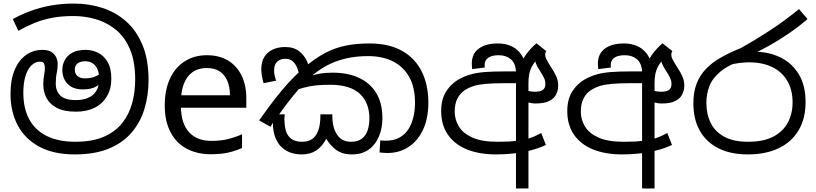

<svg xmlns="http://www.w3.org/2000/svg" viewBox="-20 -856 4579 1078"><path d="M400 11Q281 11 200.5 -32.5Q120 -76 79.5 -152.5Q39 -229 39 -329Q39 -409 62.5 -464Q86 -519 126.5 -547.5Q167 -576 218 -576Q252 -576 270.5 -563Q289 -550 296.5 -532Q304 -514 304 -498Q304 -470 298.5 -445Q293 -420 293 -385Q293 -346 318.5 -320Q344 -294 406 -294Q445 -294 474.5 -306.5Q504 -319 520.5 -345.5Q537 -372 537 -414Q537 -460 516 -486Q495 -512 459 -512Q431 -512 415.5 -500Q400 -488 400 -464Q400 -442 415 -429Q430 -416 456 -416Q488 -416 511 -425Q534 -434 561 -455L574 -410Q550 -388 521.5 -371Q493 -354 445 -354Q390 -354 360 -384.5Q330 -415 330 -464Q330 -493 343.5 -518.5Q357 -544 386 -560Q415 -576 461 -576Q496 -576 529 -560.5Q562 -545 583.5 -509.5Q605 -474 605 -413Q605 -357 580.5 -315.5Q556 -274 512 -251.5Q468 -229 407 -229Q339 -229 298.5 -250.5Q258 -272 240.5 -307Q223 -342 223 -382Q223 -411 227.5 -433.5Q232 -456 232 -475Q232 -489 227 -499.5Q222 -510 204 -510Q178 -510 156.5 -489Q135 -468 123 -429Q111 -390 111 -335Q111 -246 145 -184.5Q179 -123 244.5 -91.5Q310 -60 402 -60Q498 -60 562.5 -88Q627 -116 666 -165Q705 -214 722 -277Q739 -340 739 -409Q739 -513 708.5 -582.5Q678 -652 627 -692Q576 -732 515 -749Q454 -766 394 -766Q326 -766 273 -756Q220 -746 174.5 -727.5Q129 -709 83 -683L52 -749Q99 -775 152 -794.5Q205 -814 265.5 -825Q326 -836 394 -836Q478 -836 553.5 -812Q629 -788 687.5 -736.5Q746 -685 780 -603.5Q814 -522 814 -407Q814 -319 790.5 -243Q767 -167 717.5 -110Q668 -53 589.5 -21Q511 11 400 11Z M1142 -546Q1211 -546 1260.5 -516Q1310 -486 1336.5 -431.5Q1363 -377 1363 -304V-251H996Q998 -160 1042.5 -112.5Q1087 -65 1167 -65Q1218 -65 1257.5 -74.5Q1297 -84 1339 -102V-25Q1298 -7 1258 1.5Q1218 10 1163 10Q1087 10 1028.5 -21Q970 -52 937.5 -113.5Q905 -175 905 -264Q905 -352 934.5 -415Q964 -478 1017.5 -512Q1071 -546 1142 -546ZM1141 -474Q1078 -474 1041.5 -433.5Q1005 -393 998 -321H1271Q1271 -367 1257 -401Q1243 -435 1214.5 -454.5Q1186 -474 1141 -474Z M1956 11Q1902 11 1867.5 -14.5Q1833 -40 1812 -77Q1787 -31 1754 -10Q1721 11 1672 11Q1647 11 1619.5 3.5Q1592 -4 1567.5 -24Q1543 -44 1527.5 -79.5Q1512 -115 1512 -170Q1512 -181 1513.5 -192.5Q1515 -204 1517 -214H1579Q1578 -207 1577.5 -200.5Q1577 -194 1577 -187Q1577 -151 1585 -122.5Q1593 -94 1615 -77Q1637 -60 1677 -60Q1711 -60 1733.5 -76Q1756 -92 1767.5 -125Q1779 -158 1779 -208V-214H1846V-204Q1846 -140 1872.5 -100Q1899 -60 1951 -60Q1990 -60 2012.5 -78Q2035 -96 2044.5 -125.5Q2054 -155 2054 -191Q2054 -280 1999.5 -330Q1945 -380 1834 -380Q1788 -380 1753 -376.5Q1718 -373 1682.5 -363Q1647 -353 1600 -334L1697 -415Q1710 -424 1731 -431.5Q1752 -439 1781.5 -443.5Q1811 -448 1848 -448Q1933 -448 1995.5 -419Q2058 -390 2092.5 -333.5Q2127 -277 2127 -192Q2127 -136 2107.5 -89.5Q2088 -43 2050 -16Q2012 11 1956 11ZM2155 3Q2145 3 2133 2Q2121 1 2111 0L2115 -68Q2122 -67 2130 -66.5Q2138 -66 2146 -66Q2191 -66 2222.5 -83.5Q2254 -101 2273 -130.5Q2292 -160 2301 -198.5Q2310 -237 2310 -279Q2310 -366 2277.5 -424Q2245 -482 2186 -511.5Q2127 -541 2047 -541Q1979 -541 1921 -527.5Q1863 -514 1813 -487Q1763 -460 1719 -419L1708 -410Q1681 -383 1653.5 -351Q1626 -319 1598.5 -283.5Q1571 -248 1543 -208L1524 -188L1499 -144L1435 -180Q1485 -251 1524.5 -301.5Q1564 -352 1599 -390.5Q1634 -429 1670 -461L1691 -479Q1751 -530 1806.5 -559Q1862 -588 1922 -600Q1982 -612 2054 -612Q2164 -612 2237.5 -570.5Q2311 -529 2348 -454Q2385 -379 2385 -280Q2385 -192 2355.5 -128.5Q2326 -65 2274 -31Q2222 3 2155 3ZM1581 -592Q1630 -592 1660 -568Q1690 -544 1705.5 -508Q1721 -472 1724 -434L1666 -398Q1662 -432 1653.5 -461Q1645 -490 1628 -508Q1611 -526 1582 -526Q1554 -526 1536.5 -510Q1519 -494 1519 -459Q1519 -443 1522.5 -429.5Q1526 -416 1530 -403L1460 -389Q1454 -409 1450.5 -429.5Q1447 -450 1447 -467Q1447 -508 1463.5 -535.5Q1480 -563 1510.5 -577.5Q1541 -592 1581 -592Z M2765 11Q2672 11 2603 -16.5Q2534 -44 2495.5 -98.5Q2457 -153 2457 -233Q2457 -300 2486.5 -345Q2516 -390 2564 -415Q2593 -430 2625.5 -439Q2658 -448 2702.5 -451.5Q2747 -455 2810 -455H2877Q2874 -502 2847.5 -524Q2821 -546 2780 -546Q2741 -546 2721 -531.5Q2701 -517 2701 -492Q2701 -488 2701.5 -484Q2702 -480 2702 -477L2631 -468Q2630 -477 2629.5 -485Q2629 -493 2629 -499Q2629 -554 2668 -583Q2707 -612 2775 -612Q2813 -612 2843.5 -600Q2874 -588 2895 -564.5Q2916 -541 2927 -507.5Q2938 -474 2938 -430V-389H2817Q2747 -389 2705.5 -385Q2664 -381 2639 -373Q2614 -365 2593 -352Q2564 -334 2548.5 -303.5Q2533 -273 2533 -229Q2533 -185 2556 -146.5Q2579 -108 2631.5 -84Q2684 -60 2773 -60Q2808 -60 2840 -61.5Q2872 -63 2903 -70L2923 -72Q2948 -77 2971 -86.5Q2994 -96 3019 -109L3045 -42Q2999 -21 2950.5 -9.5Q2902 2 2855 6.5Q2808 11 2765 11ZM2877 202V-393Q2882 -439 2896 -478Q2910 -517 2934 -550.5Q2958 -584 2992 -613L3047 -569Q3033 -558 3021 -547Q3009 -536 2999 -526Q2977 -503 2966 -481.5Q2955 -460 2951 -437.5Q2947 -415 2947 -389V202ZM2987 -275Q2965 -275 2935 -283Q2905 -291 2884 -310L2899 -366Q2925 -350 2945 -345.5Q2965 -341 2983 -341Q3016 -341 3029 -352Q3042 -363 3042 -384Q3042 -403 3034.5 -418.5Q3027 -434 3013 -456Q2997 -480 2990 -497.5Q2983 -515 2983 -536L3047 -569Q3044 -564 3042.5 -560Q3041 -556 3041 -548Q3041 -537 3048 -523Q3055 -509 3074 -479Q3092 -452 3103 -427.5Q3114 -403 3114 -376Q3114 -348 3102 -325Q3090 -302 3062.5 -288.5Q3035 -275 2987 -275Z M3473 11Q3380 11 3311 -16.5Q3242 -44 3203.5 -98.5Q3165 -153 3165 -233Q3165 -300 3194.5 -345Q3224 -390 3272 -415Q3301 -430 3333.5 -439Q3366 -448 3410.5 -451.5Q3455 -455 3518 -455H3585Q3582 -502 3555.5 -524Q3529 -546 3488 -546Q3449 -546 3429 -531.5Q3409 -517 3409 -492Q3409 -488 3409.5 -484Q3410 -480 3410 -477L3339 -468Q3338 -477 3337.5 -485Q3337 -493 3337 -499Q3337 -554 3376 -583Q3415 -612 3483 -612Q3521 -612 3551.5 -600Q3582 -588 3603 -564.5Q3624 -541 3635 -507.5Q3646 -474 3646 -430V-389H3525Q3455 -389 3413.5 -385Q3372 -381 3347 -373Q3322 -365 3301 -352Q3272 -334 3256.5 -303.5Q3241 -273 3241 -229Q3241 -185 3264 -146.5Q3287 -108 3339.5 -84Q3392 -60 3481 -60Q3516 -60 3548 -61.5Q3580 -63 3611 -70L3631 -72Q3656 -77 3679 -86.5Q3702 -96 3727 -109L3753 -42Q3707 -21 3658.5 -9.5Q3610 2 3563 6.5Q3516 11 3473 11ZM3585 202V-393Q3590 -439 3604 -478Q3618 -517 3642 -550.5Q3666 -584 3700 -613L3755 -569Q3741 -558 3729 -547Q3717 -536 3707 -526Q3685 -503 3674 -481.5Q3663 -460 3659 -437.5Q3655 -415 3655 -389V202ZM3695 -275Q3673 -275 3643 -283Q3613 -291 3592 -310L3607 -366Q3633 -350 3653 -345.5Q3673 -341 3691 -341Q3724 -341 3737 -352Q3750 -363 3750 -384Q3750 -403 3742.5 -418.5Q3735 -434 3721 -456Q3705 -480 3698 -497.5Q3691 -515 3691 -536L3755 -569Q3752 -564 3750.5 -560Q3749 -556 3749 -548Q3749 -537 3756 -523Q3763 -509 3782 -479Q3800 -452 3811 -427.5Q3822 -403 3822 -376Q3822 -348 3810 -325Q3798 -302 3770.5 -288.5Q3743 -275 3695 -275Z M4179 11Q4083 11 4014.5 -23Q3946 -57 3909.5 -121.5Q3873 -186 3873 -277Q3873 -339 3891 -386Q3909 -433 3943.5 -469Q3978 -505 4027.5 -533Q4077 -561 4139 -586Q4215 -628 4299.5 -683Q4384 -738 4466 -805L4514 -749Q4463 -705 4407 -667Q4351 -629 4297.5 -599Q4244 -569 4199 -550L4157 -521Q4072 -493 4026 -455Q3980 -417 3963 -372.5Q3946 -328 3946 -279Q3946 -215 3970.5 -165.5Q3995 -116 4047 -88Q4099 -60 4180 -60Q4267 -60 4322 -89Q4377 -118 4403.5 -168Q4430 -218 4430 -281Q4430 -352 4400 -402.5Q4370 -453 4315.5 -479.5Q4261 -506 4186 -506Q4166 -506 4142.5 -503.5Q4119 -501 4095.5 -496.5Q4072 -492 4051 -485L4126 -555Q4143 -562 4163 -564Q4183 -566 4210 -566Q4295 -566 4361 -534Q4427 -502 4465 -439Q4503 -376 4503 -283Q4503 -190 4463.5 -124Q4424 -58 4351.5 -23.5Q4279 11 4179 11Z"/></svg>

Font: sinhala25
Style: Book
Weight: 400
Designer: Jelle Bosma - Monotype Design Team
Foundry: Monotype Imaging Inc.
Version: Version 2.003